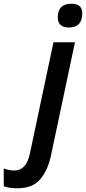

<svg xmlns="http://www.w3.org/2000/svg" viewBox="-147 -767 460 1027"><path d="M222 -620Q293 -620 293 -696Q293 -747 235 -747Q162 -747 162 -673Q162 -620 222 -620ZM-54 240Q28 240 68.5 191.5Q109 143 125 68L254 -541H139L13 54Q-6 145 -70 145Q-99 145 -127 134V229Q-100 240 -54 240Z"/></svg>

Font: Noto Sans UI Medium
Style: Italic
Weight: 500
Italic angle: -12°
Designer: Monotype Design Team
Foundry: Monotype Imaging Inc.
Version: Version 1.901